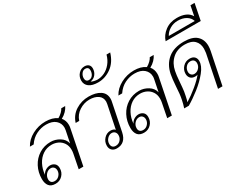

<svg xmlns="http://www.w3.org/2000/svg" viewBox="-95 -1344 2337 1862"><g transform="rotate(-30 1073.5 -413.5)"><path d="M470 -506Q500 -471 500 -421Q500 -401 496 -384L419 0H367L398 -158Q402 -177 402 -199Q402 -243 381.5 -274.5Q361 -306 328 -322Q295 -338 257 -338Q202 -338 158.5 -309Q115 -280 88.5 -229.5Q62 -179 57 -117Q70 -144 94.5 -158Q119 -172 144 -172Q172 -172 193 -155Q214 -138 214 -103Q214 -55 182.5 -22.5Q151 10 104 10Q55 10 32.5 -18.5Q10 -47 10 -96Q10 -171 42.5 -233Q75 -295 132.5 -331Q190 -367 262 -367Q314 -367 361 -338.5Q408 -310 420 -259L447 -392Q450 -406 450 -419Q450 -469 413 -501.5Q376 -534 308 -534Q252 -534 199 -508Q146 -482 109 -427H67Q100 -489 169.5 -526Q239 -563 317 -563Q395 -563 445 -528Q471 -543 490 -562Q509 -581 516 -597H560Q549 -572 525.5 -547.5Q502 -523 470 -506ZM61 -63Q61 -42 73 -29.5Q85 -17 110 -17Q140 -17 161.5 -40.5Q183 -64 183 -94Q183 -117 170 -131Q157 -145 136 -145Q106 -145 83.5 -120.5Q61 -96 61 -63Z M717 -60Q717 -106 747.5 -138.5Q778 -171 820 -171Q836 -171 850 -166Q864 -161 870 -151L923 -410Q926 -424 926 -435Q926 -483 889 -508.5Q852 -534 794 -534Q733 -534 679 -499Q625 -464 606 -404H566Q590 -480 655.5 -521.5Q721 -563 801 -563Q880 -563 928.5 -531.5Q977 -500 977 -439Q977 -421 973 -405L911 -99Q888 10 790 10Q757 10 737 -9Q717 -28 717 -60ZM867 -94Q867 -117 853.5 -131Q840 -145 818 -145Q791 -145 768.5 -121Q746 -97 746 -65Q746 -43 758 -30Q770 -17 793 -17Q825 -17 846 -40Q867 -63 867 -94Z M818 -732Q818 -776 846 -806.5Q874 -837 913 -837Q942 -837 958.5 -822Q975 -807 975 -780Q975 -742 952 -713Q929 -684 893 -680Q900 -672 923.5 -667Q947 -662 961 -662Q1000 -662 1039.5 -680.5Q1079 -699 1110.5 -737Q1142 -775 1157 -829H1198Q1169 -733 1101 -684Q1033 -635 954 -635Q888 -635 853 -661Q818 -687 818 -732ZM946 -775Q946 -793 936.5 -803Q927 -813 909 -813Q883 -813 866.5 -790Q850 -767 850 -740Q850 -721 859.5 -710.5Q869 -700 886 -700Q914 -700 930 -722.5Q946 -745 946 -775Z M1461 -506Q1491 -471 1491 -421Q1491 -401 1487 -384L1410 0H1358L1389 -158Q1393 -177 1393 -199Q1393 -243 1372.5 -274.5Q1352 -306 1319 -322Q1286 -338 1248 -338Q1193 -338 1149.5 -309Q1106 -280 1079.5 -229.5Q1053 -179 1048 -117Q1061 -144 1085.5 -158Q1110 -172 1135 -172Q1163 -172 1184 -155Q1205 -138 1205 -103Q1205 -55 1173.5 -22.5Q1142 10 1095 10Q1046 10 1023.5 -18.5Q1001 -47 1001 -96Q1001 -171 1033.5 -233Q1066 -295 1123.5 -331Q1181 -367 1253 -367Q1305 -367 1352 -338.5Q1399 -310 1411 -259L1438 -392Q1441 -406 1441 -419Q1441 -469 1404 -501.5Q1367 -534 1299 -534Q1243 -534 1190 -508Q1137 -482 1100 -427H1058Q1091 -489 1160.5 -526Q1230 -563 1308 -563Q1386 -563 1436 -528Q1462 -543 1481 -562Q1500 -581 1507 -597H1551Q1540 -572 1516.5 -547.5Q1493 -523 1461 -506ZM1052 -63Q1052 -42 1064 -29.5Q1076 -17 1101 -17Q1131 -17 1152.5 -40.5Q1174 -64 1174 -94Q1174 -117 1161 -131Q1148 -145 1127 -145Q1097 -145 1074.5 -120.5Q1052 -96 1052 -63Z M1570 -82Q1582 -137 1586 -224Q1592 -310 1601 -355Q1621 -452 1688 -507.5Q1755 -563 1868 -563Q1963 -563 2009 -521.5Q2055 -480 2055 -408Q2055 -382 2049 -353L1977 0H1927L2000 -360Q2004 -392 2004 -406Q2004 -464 1969 -499Q1934 -534 1861 -534Q1775 -534 1721.5 -485Q1668 -436 1653 -359Q1645 -322 1639 -243Q1638 -234 1634.5 -187.5Q1631 -141 1621 -98Q1612 -53 1605 -36Q1667 -74 1729 -125.5Q1791 -177 1824 -219Q1813 -214 1797 -214Q1762 -214 1744.5 -233.5Q1727 -253 1727 -283Q1727 -327 1757.5 -359.5Q1788 -392 1833 -392Q1869 -392 1887 -373.5Q1905 -355 1905 -325Q1905 -272 1854.5 -209.5Q1804 -147 1733 -91.5Q1662 -36 1600 0H1548Q1562 -41 1570 -82ZM1876 -319Q1876 -340 1863.5 -353Q1851 -366 1827 -366Q1797 -366 1776.5 -342.5Q1756 -319 1756 -288Q1756 -267 1769 -253.5Q1782 -240 1802 -240Q1831 -240 1853.5 -263.5Q1876 -287 1876 -319Z M1924 -796Q1979 -796 2019 -778.5Q2059 -761 2079 -725L2101 -836H2147L2111 -654H1718Q1736 -713 1791 -754.5Q1846 -796 1924 -796ZM2061 -683Q2048 -723 2010 -745.5Q1972 -768 1918 -768Q1869 -768 1829 -744Q1789 -720 1770 -683Z"/></g></svg>

Font: Taviraj ExtraLight
Style: Italic
Weight: 275
Italic angle: -12°
Designer: Katatrad Team
Foundry: CadsonDemak
Version: Version 1.001